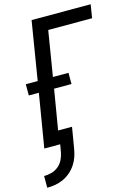

<svg xmlns="http://www.w3.org/2000/svg" viewBox="-145 -810 795 1108"><g transform="rotate(-15 253.0 -256.0)"><path d="M-5 223V153Q17 153 39.5 147Q62 141 80.5 126Q99 111 109.5 89.5Q120 68 124 46L132 0H37L90 -319H30V-386H101L158 -735H511L498 -655H236L192 -386H285V-319H181L141 -80H224L203 46Q199 70 191 93.5Q183 117 168.5 138.5Q154 160 134 177Q114 194 90.5 204.5Q67 215 43 219Q19 223 -5 223Z"/></g></svg>

Font: Iosevka Medium Oblique
Style: Regular
Weight: 500
Italic angle: -9°
Monospace: yes
Designer: Belleve Invis
Foundry: Belleve Invis
Version: Version 32.5.0; ttfautohint (v1.8.4)